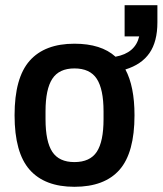

<svg xmlns="http://www.w3.org/2000/svg" viewBox="-20 -706 625 738"><path d="M266 12Q152 12 94 -53.5Q36 -119 36 -263Q36 -407 94 -472.5Q152 -538 266 -538Q369 -538 424 -488Q500 -502 515 -566H459V-686H585V-620Q585 -546 554.5 -502Q524 -458 462 -439Q497 -374 497 -263Q497 -119 439.5 -53.5Q382 12 266 12ZM266 -83Q326 -83 352 -122.5Q378 -162 378 -248V-278Q378 -363 352 -403Q326 -443 266 -443Q207 -443 181 -403Q155 -363 155 -278V-248Q155 -162 181 -122.5Q207 -83 266 -83Z"/></svg>

Font: Archivo SemiCondensed SemiBold
Style: Regular
Weight: 600
Width: 4
Designer: Hector Gatti
Foundry: Omnibus-Type
Version: Version 2.001; ttfautohint (v1.8.3)